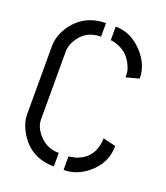

<svg xmlns="http://www.w3.org/2000/svg" viewBox="-129 -778 756 873"><g transform="rotate(20 249.0 -341.5)"><path d="M38.1 -176.8V-505.9Q38.1 -562.5 79.1 -616.2Q136.7 -688.5 233.4 -688.5V-623Q155.3 -623 119.1 -554.7Q105.5 -528.3 105.5 -505.9V-176.8Q105.5 -136.7 139.6 -100.6Q176.8 -60.5 233.4 -60.5V4.9Q121.1 4.9 65.4 -87.9Q38.1 -133.8 38.1 -176.8ZM280.3 4.9V-60.5Q280.3 -60.5 312.5 -66.4Q376 -86.9 394.5 -143.6Q399.4 -157.2 401.4 -175.8Q402.3 -182.6 402.3 -192.4L463.9 -177.7Q463.9 -93.8 395.5 -38.1Q342.8 4.9 280.3 4.9ZM280.3 -623V-688.5Q353.5 -689.5 412.1 -627Q463.9 -570.3 463.9 -503.9L401.4 -487.3Q401.4 -500 400.4 -503.9Q400.4 -518.6 394.5 -532.2Q385.7 -556.6 370.6 -575.2Q355.5 -593.8 340.3 -602.5Q325.2 -611.3 311.5 -616.2Q297.9 -621.1 289.1 -622.1Z"/></g></svg>

Font: Post No Bills Colombo
Style: Medium
Weight: 600
Designer: Kosala Senevirathne, Siva Puranthara, Lasantha Premarathna, Tharique Azeez
Foundry: Mooniak
Version: Version 1.220 ; ttfautohint (v1.5)